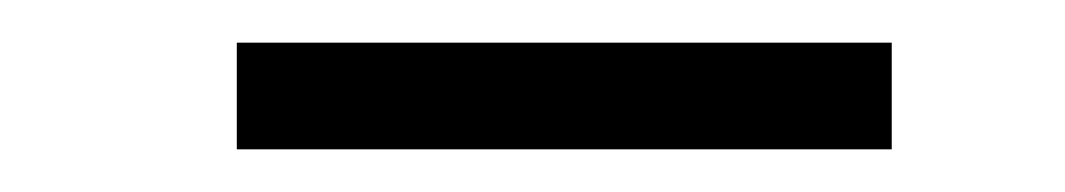

<svg xmlns="http://www.w3.org/2000/svg" viewBox="-20 -297 499 90"><path d="M91 -227V-277H398V-227Z"/></svg>

Font: Taylor Sans Light
Style: Regular
Weight: 300
Italic angle: -8°
Designer: Natanael Gama
Version: Version 1.001 September 8, 2015